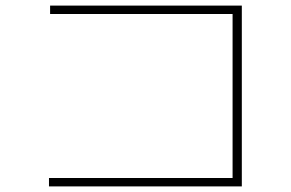

<svg xmlns="http://www.w3.org/2000/svg" viewBox="-20 -703 1040 686"><path d="M155 -37V-67H811V-653H159V-683H844V-37Z"/></svg>

Font: Murecho Thin ExtraLight
Style: Regular
Weight: 250
Version: Version 1.010